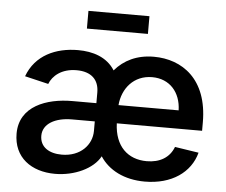

<svg xmlns="http://www.w3.org/2000/svg" viewBox="-52 -793 1020 865"><g transform="rotate(5 457.5 -360.5)"><path d="M227.1 11.7C314.9 11.7 399.4 -27.8 430.2 -85.4C468.8 -25.9 540 11.2 632.8 11.2C754.9 11.2 839.4 -49.3 863.3 -139.6L755.4 -156.2C736.8 -106.9 692.9 -81.1 633.8 -81.1C548.3 -81.1 488.8 -135.7 484.9 -239.3H870.6V-277.8C870.6 -473.1 753.4 -552.7 625.5 -552.7C549.3 -552.7 490.7 -523.9 449.7 -475.6C413.6 -533.2 349.1 -552.7 282.7 -552.7C181.6 -552.7 90.3 -511.7 54.7 -414.6L161.6 -389.2C175.8 -426.3 215.8 -461.9 283.7 -461.9C350.6 -461.9 385.3 -427.7 385.3 -370.1V-321.8H276.4C160.6 -321.8 39.1 -278.3 39.1 -154.3C39.1 -46.4 119.6 11.7 227.1 11.7ZM589.4 -732.9H313.5V-652.8H589.4ZM150.9 -154.3C150.9 -208.5 207 -239.3 282.2 -239.3H385.3V-196.3C385.3 -133.3 334.5 -77.1 250 -77.1C192.4 -77.1 150.9 -103 150.9 -154.3ZM485.4 -321.8C491.7 -397.9 543 -460.4 626 -460.4C705.1 -460.4 755.4 -403.3 757.3 -321.8Z"/></g></svg>

Font: Raveo Medium
Style: Regular
Weight: 500
Designer: Jakub Foglar, Rasmus Andersson (Inter)
Foundry: Jakubfoglar.com
Version: Version 1.100;Glyphs 3.2.3 (3260)